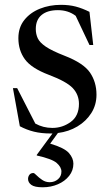

<svg xmlns="http://www.w3.org/2000/svg" viewBox="-20 -542 459 794"><path d="M156.5 232.5Q123 232.5 109.5 222.5Q96 212.5 96 198Q96 188.5 101.5 181Q107 173.5 118 173.5Q122 173.5 131.2 183Q140.5 192.5 154.5 202Q168.5 211.5 185.5 211.5Q205.5 211.5 219.8 199.2Q234 187 234 167.5Q234 149 214.5 132Q195 115 132 101V98.5L197 10Q193 10 189 10Q151 10 120.5 2.5Q90 -5 62 -20L33.5 -177.5H51L126 -31Q158.5 -13 196.5 -13Q238.5 -13 272.5 -37.8Q306.5 -62.5 306.5 -112.5Q306.5 -150.5 280.8 -177.8Q255 -205 182 -232.5Q109.5 -260 82.8 -297Q56 -334 56 -384Q56 -428.5 80.5 -459.2Q105 -490 145 -506Q185 -522 232 -522Q266 -522 293.5 -514.8Q321 -507.5 350 -493L365.5 -356H350L293 -476.5Q262 -500 219.5 -500Q176 -500 152 -480Q128 -460 128 -422Q128 -401.5 136 -384Q144 -366.5 169.2 -349.2Q194.5 -332 247 -311.5Q325.5 -281 352.2 -241.8Q379 -202.5 379 -150.5Q379 -108 357.5 -74.2Q336 -40.5 300 -19Q264 2.5 219.5 8L187.5 52Q246.5 69.5 265 90.8Q283.5 112 283.5 135Q283.5 163 266 185.2Q248.5 207.5 219.5 220Q190.5 232.5 156.5 232.5Z"/></svg>

Font: Newsreader 72pt
Style: Regular
Weight: 400
Designer: Hugues Gentile
Foundry: Production Type
Version: Version 1.003; ttfautohint (v1.8.3)